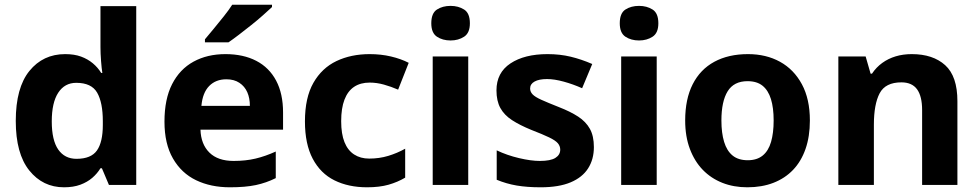

<svg xmlns="http://www.w3.org/2000/svg" viewBox="-20 -786 4160 816"><path d="M252 10Q162 10 104.5 -61.5Q47 -133 47 -272Q47 -413 105 -484.5Q163 -556 257 -556Q296 -556 324.5 -545.5Q353 -535 374.5 -517Q396 -499 410 -476H415Q412 -494 409.5 -526.5Q407 -559 407 -586V-760H559V0H443L413 -71H407Q393 -48 372 -30Q351 -12 321.5 -1Q292 10 252 10ZM305 -111Q367 -111 392 -146.5Q417 -182 417 -255V-271Q417 -350 393 -392Q369 -434 304 -434Q255 -434 227.5 -392Q200 -350 200 -270Q200 -190 227.5 -150.5Q255 -111 305 -111Z M938 -556Q1014 -556 1069 -527.5Q1124 -499 1153.5 -443.5Q1183 -388 1183 -308V-235H832Q834 -173 870 -137.5Q906 -102 973 -102Q1024 -102 1066 -112Q1108 -122 1152 -142V-29Q1112 -9 1067.5 0.5Q1023 10 957 10Q876 10 813.5 -20Q751 -50 715 -112.5Q679 -175 679 -269Q679 -365 711.5 -428.5Q744 -492 802.5 -524Q861 -556 938 -556ZM942 -449Q897 -449 869 -420.5Q841 -392 836 -336H1042Q1042 -369 1031 -394Q1020 -419 997.5 -434Q975 -449 942 -449ZM1136 -756Q1121 -742 1098 -721.5Q1075 -701 1048 -679.5Q1021 -658 995.5 -638.5Q970 -619 951 -606H851V-619Q867 -638 888.5 -664Q910 -690 931.5 -717Q953 -744 967 -766H1136Z M1540 10Q1461 10 1401.5 -19.5Q1342 -49 1309 -111.5Q1276 -174 1276 -270Q1276 -371 1312 -434Q1348 -497 1410 -526.5Q1472 -556 1551 -556Q1599 -556 1641.5 -546Q1684 -536 1717 -519L1672 -405Q1642 -418 1611.5 -426.5Q1581 -435 1551 -435Q1512 -435 1485 -417Q1458 -399 1444 -362.5Q1430 -326 1430 -271Q1430 -217 1444 -182Q1458 -147 1485 -129.5Q1512 -112 1549 -112Q1592 -112 1630 -123.5Q1668 -135 1702 -154V-31Q1670 -12 1631.5 -1Q1593 10 1540 10Z M1970 -546V0H1819V-546ZM1895 -761Q1928 -761 1952.5 -745.5Q1977 -730 1977 -687Q1977 -646 1952.5 -630Q1928 -614 1895 -614Q1861 -614 1837 -630Q1813 -646 1813 -687Q1813 -730 1837 -745.5Q1861 -761 1895 -761Z M2504 -161Q2504 -109 2479.5 -70.5Q2455 -32 2405 -11Q2355 10 2278 10Q2220 10 2176 2.5Q2132 -5 2091 -22V-147Q2135 -126 2186 -114Q2237 -102 2274 -102Q2320 -102 2340.5 -115Q2361 -128 2361 -150Q2361 -165 2351 -177Q2341 -189 2314 -202Q2287 -215 2238 -234Q2189 -254 2156 -275.5Q2123 -297 2106.5 -327Q2090 -357 2090 -402Q2090 -477 2149.5 -516.5Q2209 -556 2307 -556Q2360 -556 2405.5 -545Q2451 -534 2497 -514L2454 -411Q2416 -428 2376 -439Q2336 -450 2305 -450Q2271 -450 2252 -439.5Q2233 -429 2233 -410Q2233 -396 2243.5 -385Q2254 -374 2280.5 -362Q2307 -350 2355 -331Q2404 -312 2437 -290.5Q2470 -269 2487 -238.5Q2504 -208 2504 -161Z M2771 -546V0H2620V-546ZM2696 -761Q2729 -761 2753.5 -745.5Q2778 -730 2778 -687Q2778 -646 2753.5 -630Q2729 -614 2696 -614Q2662 -614 2638 -630Q2614 -646 2614 -687Q2614 -730 2638 -745.5Q2662 -761 2696 -761Z M3422 -274Q3422 -206 3403.5 -153Q3385 -100 3350.5 -64Q3316 -28 3267 -9Q3218 10 3156 10Q3098 10 3050 -9Q3002 -28 2967 -64Q2932 -100 2912 -153Q2892 -206 2892 -274Q2892 -365 2924 -428Q2956 -491 3016 -523.5Q3076 -556 3159 -556Q3236 -556 3295 -523.5Q3354 -491 3388 -428Q3422 -365 3422 -274ZM3046 -274Q3046 -221 3057.5 -183Q3069 -145 3093.5 -125Q3118 -105 3158 -105Q3197 -105 3221.5 -125Q3246 -145 3257 -183Q3268 -221 3268 -274Q3268 -328 3256.5 -365Q3245 -402 3221 -421.5Q3197 -441 3157 -441Q3099 -441 3072.5 -398Q3046 -355 3046 -274Z M3855 -556Q3945 -556 3997 -509Q4049 -462 4049 -356V0H3899V-318Q3899 -377 3877.5 -406.5Q3856 -436 3811 -436Q3743 -436 3718.5 -389.5Q3694 -343 3694 -256V0H3543V-546H3659L3680 -473H3686Q3704 -500 3729.5 -518.5Q3755 -537 3786.5 -546.5Q3818 -556 3855 -556Z"/></svg>

Font: Noto Sans Khmer
Style: Bold
Weight: 700
Version: Version 2.003